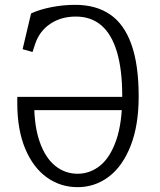

<svg xmlns="http://www.w3.org/2000/svg" viewBox="-20 -762 660 794"><path d="M51.5 -334.5V-361.5H512.5V-306.5H95L121.5 -332Q121.5 -239.5 144.5 -174.5Q167.5 -109.5 208 -76.5Q248.5 -43.5 301 -43.5Q352.5 -43.5 394.2 -77.2Q436 -111 460.8 -182.8Q485.5 -254.5 485.5 -364Q485.5 -475 463.2 -548.5Q441 -622 398.2 -657.8Q355.5 -693.5 294 -693.5Q232 -693.5 187.5 -663.2Q143 -633 125.5 -580.5L114.5 -547L73.5 -558.5L108.5 -706.5Q144.5 -723 193 -732.5Q241.5 -742 291 -742Q377 -742 435.2 -702.2Q493.5 -662.5 523.5 -578.2Q553.5 -494 553.5 -363Q553.5 -243.5 520.2 -159Q487 -74.5 429.8 -31.2Q372.5 12 301 12Q230 12 173.5 -28.5Q117 -69 84.2 -147.2Q51.5 -225.5 51.5 -334.5Z"/></svg>

Font: Monaspace Xenon Var ExtraLight
Style: Regular
Weight: 200
Designer: Riley Cran and the Lettermatic Team
Version: Version 1.200 (Monaspace Xenon Var)